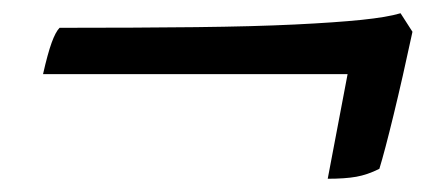

<svg xmlns="http://www.w3.org/2000/svg" viewBox="-20 -435 645 290"><path d="M475 -165 505 -323H45Q52 -354 58 -370.5Q64 -387 70 -393Q188 -393 276 -394Q364 -395 425.5 -398Q487 -401 526 -405Q565 -409 585 -415L603 -387Q588 -317 574.5 -261.5Q561 -206 553 -180Q535 -171 518 -168Q501 -165 475 -165Z"/></svg>

Font: Texturina Medium 12pt ExtraBold
Style: Italic
Weight: 800
Italic angle: -11°
Version: Version 1.002